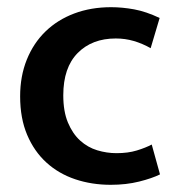

<svg xmlns="http://www.w3.org/2000/svg" viewBox="-20 -504 495 534"><path d="M304 -78Q336 -78 360.5 -85.5Q385 -93 402 -102L425 -19Q403 -8 367 1Q331 10 288 10Q235 10 189 -5.5Q143 -21 109 -52Q75 -83 55.5 -129Q36 -175 36 -236Q36 -292 54.5 -338Q73 -384 106.5 -416.5Q140 -449 186.5 -466.5Q233 -484 289 -484Q320 -484 353 -478Q386 -472 424 -454L399 -370Q376 -383 352 -390Q328 -397 302 -397Q236 -397 196 -356.5Q156 -316 156 -239Q156 -194 169 -163Q182 -132 203 -113Q224 -94 250.5 -86Q277 -78 304 -78Z"/></svg>

Font: Mukta Mahee SemiBold
Style: Regular
Weight: 600
Designer: Shuchita Grover, Noopur Datye, Girish Dalvi, Yashodeep Gholap
Foundry: Ek Type
Version: Version 2.538;PS 1.000;hotconv 16.6.51;makeotf.lib2.5.65220;